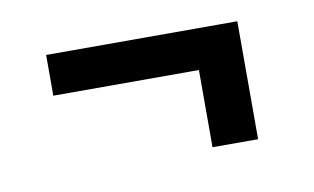

<svg xmlns="http://www.w3.org/2000/svg" viewBox="-37 -448 530 324"><g transform="rotate(-10 228.0 -286.0)"><path d="M383.3 -184.6H305.2V-316.9H55.7V-386.7H383.3Z"/></g></svg>

Font: Franco
Style: Regular
Weight: 400
Designer: Google
Version: Version 1.200311; 2013